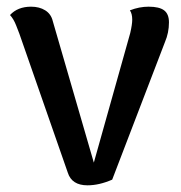

<svg xmlns="http://www.w3.org/2000/svg" viewBox="-20 -542 541 575"><path d="M486 -475Q486 -444 474 -416L316 -4Q277 13 242 13Q195 13 183 -25L38 -441Q36 -446 28.5 -465.5Q21 -485 10 -497Q33 -522 73 -522Q98 -522 115.5 -511Q133 -500 138 -479L261 -55L370 -443Q376 -469 376 -483Q376 -501 369 -511Q397 -522 425 -522Q457 -522 471.5 -511Q486 -500 486 -475Z"/></svg>

Font: Arima Madurai
Style: Bold
Weight: 700
Designer: Joana Correia and Natanael Gama
Foundry: NDISCOVER
Version: Version 1.019